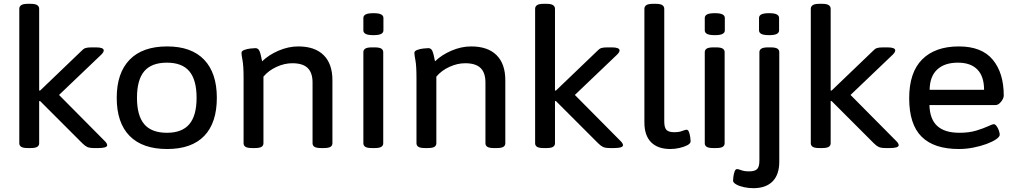

<svg xmlns="http://www.w3.org/2000/svg" viewBox="-20 -773 5321 1005"><path d="M126 2Q101 2 91 -4.5Q81 -11 81 -23V-727Q81 -739 91 -746Q101 -753 126 -753H140Q165 -753 175 -746Q185 -739 185 -727V-299H190L408 -508Q417 -518 427.5 -521.5Q438 -525 460 -525H482Q523 -525 523 -509Q523 -500 510 -487L289 -276L531 -32Q541 -21 541 -13Q541 2 494 2H475Q449 2 437 -3.5Q425 -9 411 -23L190 -244H185V-23Q185 -11 175 -4.5Q165 2 140 2Z M855 7Q726 7 658.5 -61.5Q591 -130 591 -261Q591 -391 658.5 -460.5Q726 -530 855 -530Q982 -530 1048.5 -460.5Q1115 -391 1115 -261Q1115 -130 1049 -61.5Q983 7 855 7ZM854 -78Q933 -78 971 -123Q1009 -168 1009 -261Q1009 -355 971 -400Q933 -445 854 -445Q773 -445 735 -400Q697 -355 697 -261Q697 -168 735 -123Q773 -78 854 -78Z M1300 2Q1275 2 1265 -4.5Q1255 -11 1255 -23V-365Q1255 -428 1249.5 -457Q1244 -486 1244 -496Q1244 -506 1258.5 -511.5Q1273 -517 1290.5 -519Q1308 -521 1317 -521Q1332 -521 1338.5 -505.5Q1345 -490 1352 -452Q1387 -486 1438.5 -508Q1490 -530 1541 -530Q1628 -530 1674 -484.5Q1720 -439 1720 -353V-23Q1720 -11 1710 -4.5Q1700 2 1675 2H1661Q1636 2 1626 -4.5Q1616 -11 1616 -23V-341Q1616 -392 1590.5 -417Q1565 -442 1510 -442Q1469 -442 1427.5 -423Q1386 -404 1359 -372V-23Q1359 -11 1349 -4.5Q1339 2 1314 2Z M1927 2Q1902 2 1892 -4.5Q1882 -11 1882 -23V-500Q1882 -512 1892 -518.5Q1902 -525 1927 -525H1941Q1966 -525 1976 -518.5Q1986 -512 1986 -500V-23Q1986 -11 1976 -4.5Q1966 2 1941 2ZM1935 -589Q1906 -589 1894 -595.5Q1882 -602 1882 -614V-679Q1882 -691 1894 -697.5Q1906 -704 1935 -704Q1963 -704 1975 -697.5Q1987 -691 1987 -679V-614Q1987 -602 1975 -595.5Q1963 -589 1935 -589Z M2205 2Q2180 2 2170 -4.5Q2160 -11 2160 -23V-365Q2160 -428 2154.5 -457Q2149 -486 2149 -496Q2149 -506 2163.5 -511.5Q2178 -517 2195.5 -519Q2213 -521 2222 -521Q2237 -521 2243.5 -505.5Q2250 -490 2257 -452Q2292 -486 2343.5 -508Q2395 -530 2446 -530Q2533 -530 2579 -484.5Q2625 -439 2625 -353V-23Q2625 -11 2615 -4.5Q2605 2 2580 2H2566Q2541 2 2531 -4.5Q2521 -11 2521 -23V-341Q2521 -392 2495.5 -417Q2470 -442 2415 -442Q2374 -442 2332.5 -423Q2291 -404 2264 -372V-23Q2264 -11 2254 -4.5Q2244 2 2219 2Z M2826 2Q2801 2 2791 -4.5Q2781 -11 2781 -23V-727Q2781 -739 2791 -746Q2801 -753 2826 -753H2840Q2865 -753 2875 -746Q2885 -739 2885 -727V-299H2890L3108 -508Q3117 -518 3127.5 -521.5Q3138 -525 3160 -525H3182Q3223 -525 3223 -509Q3223 -500 3210 -487L2989 -276L3231 -32Q3241 -21 3241 -13Q3241 2 3194 2H3175Q3149 2 3137 -3.5Q3125 -9 3111 -23L2890 -244H2885V-23Q2885 -11 2875 -4.5Q2865 2 2840 2Z M3489 7Q3423 7 3388 -28.5Q3353 -64 3353 -132V-727Q3353 -739 3363 -746Q3373 -753 3398 -753H3412Q3437 -753 3447 -746Q3457 -739 3457 -727V-138Q3457 -104 3469 -92.5Q3481 -81 3509 -81Q3535 -81 3551 -87.5Q3567 -94 3574 -94Q3582 -94 3586.5 -81.5Q3591 -69 3593 -54.5Q3595 -40 3595 -34Q3595 -22 3578 -13Q3561 -4 3536.5 1.5Q3512 7 3489 7Z M3714 2Q3689 2 3679 -4.5Q3669 -11 3669 -23V-500Q3669 -512 3679 -518.5Q3689 -525 3714 -525H3728Q3753 -525 3763 -518.5Q3773 -512 3773 -500V-23Q3773 -11 3763 -4.5Q3753 2 3728 2ZM3722 -589Q3693 -589 3681 -595.5Q3669 -602 3669 -614V-679Q3669 -691 3681 -697.5Q3693 -704 3722 -704Q3750 -704 3762 -697.5Q3774 -691 3774 -679V-614Q3774 -602 3762 -595.5Q3750 -589 3722 -589Z M3923 212Q3900 212 3875.5 207Q3851 202 3834 192.5Q3817 183 3817 172Q3817 165 3819 150.5Q3821 136 3825.5 124Q3830 112 3838 112Q3845 112 3860.5 118Q3876 124 3901 124Q3930 124 3942.5 112.5Q3955 101 3955 67V-500Q3955 -512 3965.5 -518.5Q3976 -525 4000 -525H4014Q4039 -525 4049 -518.5Q4059 -512 4059 -500V73Q4059 141 4024 176.5Q3989 212 3923 212ZM4006 -589Q3977 -589 3965 -595.5Q3953 -602 3953 -614V-679Q3953 -691 3965 -697.5Q3977 -704 4006 -704Q4034 -704 4046 -697.5Q4058 -691 4058 -679V-614Q4058 -602 4046 -595.5Q4034 -589 4006 -589Z M4269 2Q4244 2 4234 -4.5Q4224 -11 4224 -23V-727Q4224 -739 4234 -746Q4244 -753 4269 -753H4283Q4308 -753 4318 -746Q4328 -739 4328 -727V-299H4333L4551 -508Q4560 -518 4570.5 -521.5Q4581 -525 4603 -525H4625Q4666 -525 4666 -509Q4666 -500 4653 -487L4432 -276L4674 -32Q4684 -21 4684 -13Q4684 2 4637 2H4618Q4592 2 4580 -3.5Q4568 -9 4554 -23L4333 -244H4328V-23Q4328 -11 4318 -4.5Q4308 2 4283 2Z M4999 7Q4869 7 4804 -57.5Q4739 -122 4739 -259Q4739 -394 4807 -462Q4875 -530 4999 -530Q5119 -530 5176.5 -460.5Q5234 -391 5234 -273Q5234 -258 5220 -240.5Q5206 -223 5191 -223H4845Q4847 -149 4886 -113.5Q4925 -78 5002 -78Q5053 -78 5090.5 -89.5Q5128 -101 5151.5 -112Q5175 -123 5182 -123Q5189 -123 5196.5 -113Q5204 -103 5208.5 -89.5Q5213 -76 5213 -68Q5213 -57 5194 -44Q5175 -31 5144 -19.5Q5113 -8 5075 -0.5Q5037 7 4999 7ZM4846 -303H5131Q5131 -373 5096 -409Q5061 -445 4994 -445Q4924 -445 4885.5 -409Q4847 -373 4846 -303Z"/></svg>

Font: Asap Semi Expanded Medium
Style: Regular
Weight: 500
Width: 6
Designer: Pablo Cosgaya
Foundry: Omnibus-Type
Version: Version 3.001; ttfautohint (v1.8.4.7-5d5b)